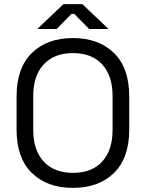

<svg xmlns="http://www.w3.org/2000/svg" viewBox="-20 -899 709 933"><path d="M60.5 -269.8V-430.2Q60.5 -569 134.8 -641.5Q209 -714 334.2 -714Q459.5 -714 533.8 -641.5Q608 -569 608 -430.2V-269.8Q608 -131 533.8 -58.5Q459.5 14 334.2 14Q209 14 134.8 -58.5Q60.5 -131 60.5 -269.8ZM527 -267.2V-432.8Q527 -531 476.6 -586Q426.2 -641 334.2 -641Q243.2 -641 192.4 -586Q141.5 -531 141.5 -432.8V-267.2Q141.5 -169 192.4 -114Q243.2 -59 334.2 -59Q426.2 -59 476.6 -114Q527 -169 527 -267.2ZM161 -758 288.5 -879H380L507.5 -758H413.2L341 -831.5H327.5L255.2 -758Z"/></svg>

Font: Space 7353
Style: Regular
Weight: 400
Designer: Christine Claussen + Ruben Lyon  (Space 7353)
Version: Version 1.000;FEAKit 1.0